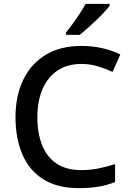

<svg xmlns="http://www.w3.org/2000/svg" viewBox="-20 -961 673 991"><path d="M400 -631Q329 -631 278.5 -598Q228 -565 200.5 -503.5Q173 -442 173 -356Q173 -272 198 -210.5Q223 -149 273 -116Q323 -83 399 -83Q445 -83 487.5 -91.5Q530 -100 574 -114V-21Q532 -5 488 2.5Q444 10 386 10Q277 10 204.5 -35Q132 -80 96 -163Q60 -246 60 -357Q60 -465 99.5 -548Q139 -631 215 -677.5Q291 -724 401 -724Q455 -724 507 -712.5Q559 -701 601 -680L561 -590Q526 -606 485.5 -618.5Q445 -631 400 -631ZM546 -931Q535 -917 516.5 -897Q498 -877 475.5 -855.5Q453 -834 431 -814.5Q409 -795 391 -781H321V-793Q336 -812 355 -838Q374 -864 392 -891.5Q410 -919 422 -941H546Z"/></svg>

Font: Noto Sans Cham Medium
Style: Regular
Weight: 500
Version: Version 2.002